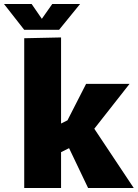

<svg xmlns="http://www.w3.org/2000/svg" viewBox="-70 -939 688 959"><path d="M51 -748 235 -752V-322L267 -338L360 -520H577L401 -296L598 0H370L275 -199L235 -179V0H51ZM51 -790 -50 -919H88L139 -845L191 -919H330L225 -790Z"/></svg>

Font: Murecho ExtraBold
Style: Regular
Weight: 800
Designer: Neil Summerour
Foundry: Positype
Version: Version 1.010; ttfautohint (v1.8.3)